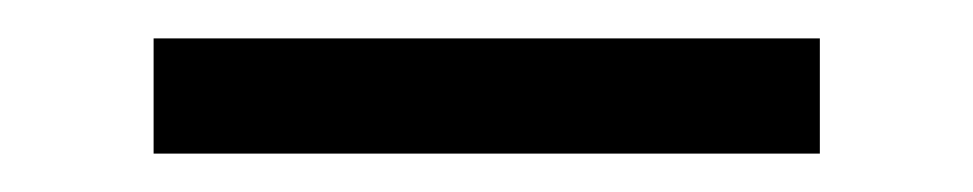

<svg xmlns="http://www.w3.org/2000/svg" viewBox="-20 -723 507 100"><path d="M60 -643V-703H407V-643Z"/></svg>

Font: Mplus 1p
Style: Regular
Weight: 400
Version: Version 1.061